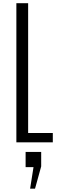

<svg xmlns="http://www.w3.org/2000/svg" viewBox="-20 -879 354 1186"><path d="M81.1 0V-859.4H153.8V-57.6H306.2V0ZM166 286.6 187 153.3H138.2V59.6H234.4V148.9L196.3 286.6Z"/></svg>

Font: Antonio Thin
Style: Regular
Weight: 250
Designer: Vernon Adams
Foundry: Vernon Adams
Version: Version 1.002